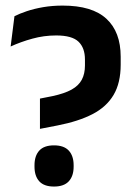

<svg xmlns="http://www.w3.org/2000/svg" viewBox="-20 -672 497 704"><path d="M126.5 -199.5V-310.5L172 -319.5Q216.5 -329 242.5 -343.5Q268.5 -358 280 -379.8Q291.5 -401.5 291.5 -432V-453.5Q291.5 -496.5 267.8 -519.2Q244 -542 186 -542Q141 -542 98.5 -530.2Q56 -518.5 19 -501.5L33 -612.5Q51.5 -622 78.2 -631Q105 -640 138.5 -645.8Q172 -651.5 210 -651.5Q318 -651.5 370.2 -603.2Q422.5 -555 422.5 -464V-435Q422.5 -368 396.5 -324Q370.5 -280 319.2 -253.5Q268 -227 191 -212ZM178 12Q141.5 12 124 -7.2Q106.5 -26.5 106.5 -61V-66Q106.5 -100.5 124 -119.8Q141.5 -139 178 -139Q214.5 -139 232.2 -119.8Q250 -100.5 250 -66V-61Q250 -26.5 232.2 -7.2Q214.5 12 178 12Z"/></svg>

Font: Anek Bangla SemiBold
Style: Regular
Weight: 600
Designer: Sulekha Rajkumar (Bangla), Yesha Goshar (Latin)
Foundry: Ek Type
Version: Version 1.003